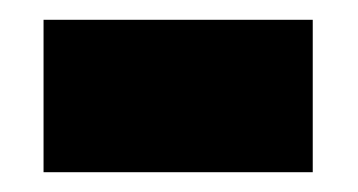

<svg xmlns="http://www.w3.org/2000/svg" viewBox="-20 -365 362 194"><path d="M296 -191V-345H24V-191Z"/></svg>

Font: Noto Sans UI SemiCondensed Black
Style: Regular
Weight: 900
Width: 4
Designer: Monotype Design Team
Foundry: Monotype Imaging Inc.
Version: 1.001